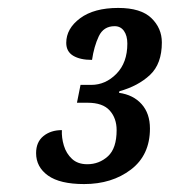

<svg xmlns="http://www.w3.org/2000/svg" viewBox="-20 -844 428 484"><path d="M192 -380Q131 -380 101 -401.5Q71 -423 71 -458Q71 -486 89.5 -501Q108 -516 136 -516Q135 -497 141 -477Q147 -457 161.5 -443.5Q176 -430 200 -430Q230 -430 252 -450Q274 -470 274 -516Q274 -546 256.5 -565.5Q239 -585 201 -585H174L183 -630H210Q246 -630 273.5 -658Q301 -686 301 -734Q301 -754 292.5 -766Q284 -778 269 -778Q241 -778 229 -752.5Q217 -727 212 -693Q182 -693 164.5 -703.5Q147 -714 147 -736Q147 -772 182 -798Q217 -824 278 -824Q335 -824 361.5 -798.5Q388 -773 388 -737Q388 -683 358 -655Q328 -627 281 -614L280 -610Q316 -605 337 -581.5Q358 -558 358 -520Q358 -453 310 -416.5Q262 -380 192 -380Z"/></svg>

Font: Noto Serif ExtraCondensed
Style: Bold Italic
Weight: 700
Width: 2
Italic angle: -12°
Designer: Monotype Design Team
Foundry: Monotype Imaging Inc.
Version: Version 2.013; ttfautohint (v1.8.4.7-5d5b)